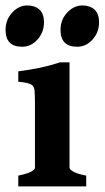

<svg xmlns="http://www.w3.org/2000/svg" viewBox="-38 -666 374 686"><path d="M27.3 0V-38.6Q58.6 -44.9 72.8 -52.5Q86.9 -60.1 86.9 -66.4V-295.4Q86.9 -327.1 85.4 -343Q84 -358.9 71.8 -365Q59.6 -371.1 27.3 -374V-411.1Q69.8 -416.5 106.4 -424.3Q143.1 -432.1 176.8 -443.4H210.4V-66.4Q210.4 -61 223.6 -53Q236.8 -44.9 270 -38.6V0ZM119.1 -586.4Q119.1 -550.3 95.9 -524.7Q72.8 -499 41 -499Q-18.1 -499 -18.1 -559.1Q-18.1 -595.7 5.6 -621.1Q29.3 -646.5 59.6 -646.5Q86.9 -646.5 103 -631.6Q119.1 -616.7 119.1 -586.4ZM315.9 -586.4Q315.9 -550.3 292.7 -524.7Q269.5 -499 237.8 -499Q178.2 -499 178.2 -559.1Q178.2 -595.7 202.1 -621.1Q226.1 -646.5 256.3 -646.5Q283.7 -646.5 299.8 -631.6Q315.9 -616.7 315.9 -586.4Z"/></svg>

Font: Namdhinggo ExtraBold
Style: Regular
Weight: 800
Designer: Victor Gaultney
Foundry: SIL International
Version: Version 3.001